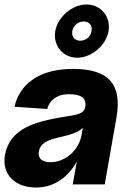

<svg xmlns="http://www.w3.org/2000/svg" viewBox="-21 -824 600 858"><path d="M140 14C227 14 287 -39 322 -101L304 0H447L499 -296C526 -446 466 -516 306 -516C86 -516 50 -377 44 -347L190 -337C197 -367 226 -403 286 -403C337 -403 360 -389 361 -360C362 -311 323 -312 258 -301C137 -280 23 -251 1 -131C-14 -41 50 14 140 14ZM153 -149C158 -179 187 -198 238 -209C296 -222 330 -233 349 -253L343 -219C330 -147 265 -99 205 -99C170 -99 146 -114 153 -149ZM226 -685C215 -621 260 -566 324 -566C388 -566 453 -621 464 -685C475 -749 430 -804 366 -804C302 -804 237 -749 226 -685ZM302 -685C307 -710 328 -728 353 -728C378 -728 393 -710 388 -685C384 -660 363 -642 338 -642C313 -642 298 -660 302 -685Z"/></svg>

Font: Uncut Sans
Style: Bold Italic
Weight: 700
Italic angle: -10°
Designer: Kasper Nordkvist
Foundry: Uncut Type
Version: Version 1.111;FEAKit 1.0